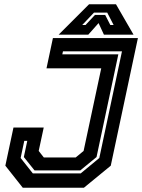

<svg xmlns="http://www.w3.org/2000/svg" viewBox="-20 -878 665 898"><path d="M86.5 0 5 -103 43 -281.5H184.5L161 -172L185 -141.5H334L371 -172L453.5 -558.5H197.5L227.5 -700H625L498 -103L372.5 0ZM133.5 -67H357.5L444.5 -139L550.5 -638H274.5L271.5 -624H533.5L431.5 -143.5L355.5 -81H141.5L91.5 -143.5L107.5 -219H93.5L76.5 -139ZM396.5 -858H522.5L604.5 -716H466L441 -770L393 -716H254.5ZM419.5 -819 364.5 -761H380L424 -808H472L496 -761H511.5L481.5 -819Z"/></svg>

Font: Tourney Thin
Style: Bold Italic
Weight: 700
Italic angle: -12°
Version: Version 1.015